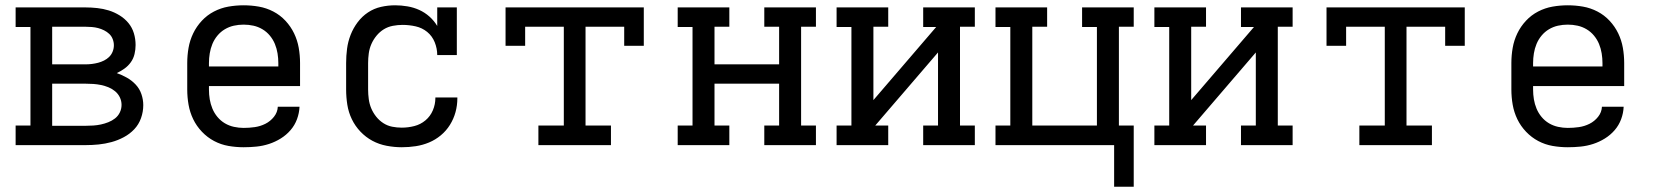

<svg xmlns="http://www.w3.org/2000/svg" viewBox="-20 -548 6240 725"><path d="M39 0V-74H95V-446H39V-520H303Q325 -520 347.5 -517.5Q370 -515 391 -508.5Q412 -502 431.5 -490Q451 -478 465 -461Q479 -444 485.5 -422.5Q492 -401 492 -378Q492 -361 488 -344Q484 -327 474 -313Q464 -299 450 -289Q436 -279 421 -272Q441 -265 459.5 -254.5Q478 -244 492.5 -228.5Q507 -213 514 -192.5Q521 -172 521 -151Q521 -126 512.5 -102Q504 -78 487 -60Q470 -42 447.5 -30Q425 -18 401 -11.5Q377 -5 352.5 -2.5Q328 0 303 0ZM177 -305H303Q315 -305 327 -306.5Q339 -308 350.5 -311Q362 -314 373 -319.5Q384 -325 392.5 -333.5Q401 -342 405.5 -353.5Q410 -365 410 -377Q410 -389 405.5 -400.5Q401 -412 392.5 -420Q384 -428 373 -433.5Q362 -439 350.5 -442Q339 -445 327 -446Q315 -447 303 -447H177ZM177 -73H303Q318 -73 332.5 -74Q347 -75 361 -78Q375 -81 389 -86.5Q403 -92 414.5 -101Q426 -110 432.5 -123.5Q439 -137 439 -152Q439 -167 432.5 -180.5Q426 -194 414.5 -203.5Q403 -213 389.5 -218.5Q376 -224 361.5 -227Q347 -230 332.5 -231Q318 -232 303 -232H177Z M900 8Q871 8 842.5 3Q814 -2 788.5 -15.5Q763 -29 742.5 -50.5Q722 -72 709.5 -98Q697 -124 692 -152.5Q687 -181 687 -210V-310Q687 -339 692 -367.5Q697 -396 709.5 -422Q722 -448 742 -469.5Q762 -491 788 -504.5Q814 -518 842.5 -523Q871 -528 900 -528Q929 -528 957.5 -523Q986 -518 1012 -504.5Q1038 -491 1058 -469.5Q1078 -448 1090.5 -422Q1103 -396 1108 -367.5Q1113 -339 1113 -310V-223H769V-210Q769 -191 772 -173Q775 -155 782 -138Q789 -121 801 -106.5Q813 -92 829 -82.5Q845 -73 863.5 -69Q882 -65 900 -65Q921 -65 942 -68Q963 -71 982 -80.5Q1001 -90 1014.5 -107Q1028 -124 1029 -145H1111Q1110 -121 1101.5 -98Q1093 -75 1077 -56.5Q1061 -38 1040 -25Q1019 -12 996 -4.5Q973 3 949 5.5Q925 8 900 8ZM1031 -297V-310Q1031 -328 1028 -346.5Q1025 -365 1018 -382Q1011 -399 999 -413.5Q987 -428 971 -437.5Q955 -447 937 -451Q919 -455 900 -455Q881 -455 863 -451Q845 -447 829 -437.5Q813 -428 801 -413.5Q789 -399 782 -382Q775 -365 772 -346.5Q769 -328 769 -310V-297Z M1497 8Q1469 8 1440 2.5Q1411 -3 1386 -16.5Q1361 -30 1341 -51Q1321 -72 1308.5 -98Q1296 -124 1291.5 -152.5Q1287 -181 1287 -210V-310Q1287 -337 1290.5 -364Q1294 -391 1304 -416.5Q1314 -442 1330.5 -464Q1347 -486 1369.5 -501Q1392 -516 1418.5 -522Q1445 -528 1472 -528Q1495 -528 1518.5 -524Q1542 -520 1563 -510.5Q1584 -501 1601.5 -485.5Q1619 -470 1631 -450V-520H1705V-340H1631Q1631 -365 1621.5 -388.5Q1612 -412 1593 -427.5Q1574 -443 1549.5 -448.5Q1525 -454 1500 -454Q1482 -454 1463.5 -450.5Q1445 -447 1429.5 -437.5Q1414 -428 1402 -413.5Q1390 -399 1382.5 -382Q1375 -365 1372.5 -346.5Q1370 -328 1370 -310V-210Q1370 -192 1372.5 -173.5Q1375 -155 1382 -138.5Q1389 -122 1400.5 -107.5Q1412 -93 1427.5 -83Q1443 -73 1461 -69.5Q1479 -66 1497 -66Q1521 -66 1544.5 -72Q1568 -78 1586.5 -93.5Q1605 -109 1614.5 -131.5Q1624 -154 1624 -178V-180H1707V-177Q1707 -150 1700 -124.5Q1693 -99 1679 -76.5Q1665 -54 1644.5 -37Q1624 -20 1600 -10Q1576 0 1550 4Q1524 8 1497 8Z M2013 0V-74H2109V-447H1963V-375H1889V-520H2411V-375H2337V-447H2191V-74H2287V0Z M2734 0H2539V-74H2595V-446H2539V-520H2734V-447H2678V-305H2922V-447H2866V-520H3061V-447H3005V-74H3061V0H2866V-74H2922V-232H2678V-74H2734Z M3334 0H3139V-74H3195V-446H3139V-520H3334V-447H3278V-170L3515 -446H3466V-520H3661V-447H3605V-74H3661V0H3466V-74H3522V-350L3285 -74H3334Z M4187 157V0H3739V-74H3795V-446H3739V-520H3934V-447H3878V-74H4122V-446H4066V-520H4261V-447H4205V-74H4261V157Z M4534 0H4339V-74H4395V-446H4339V-520H4534V-447H4478V-170L4715 -446H4666V-520H4861V-447H4805V-74H4861V0H4666V-74H4722V-350L4485 -74H4534Z M5113 0V-74H5209V-447H5063V-375H4989V-520H5511V-375H5437V-447H5291V-74H5387V0Z M5900 8Q5871 8 5842.5 3Q5814 -2 5788.5 -15.5Q5763 -29 5742.5 -50.5Q5722 -72 5709.5 -98Q5697 -124 5692 -152.5Q5687 -181 5687 -210V-310Q5687 -339 5692 -367.5Q5697 -396 5709.5 -422Q5722 -448 5742 -469.5Q5762 -491 5788 -504.5Q5814 -518 5842.5 -523Q5871 -528 5900 -528Q5929 -528 5957.5 -523Q5986 -518 6012 -504.5Q6038 -491 6058 -469.5Q6078 -448 6090.5 -422Q6103 -396 6108 -367.5Q6113 -339 6113 -310V-223H5769V-210Q5769 -191 5772 -173Q5775 -155 5782 -138Q5789 -121 5801 -106.5Q5813 -92 5829 -82.5Q5845 -73 5863.5 -69Q5882 -65 5900 -65Q5921 -65 5942 -68Q5963 -71 5982 -80.5Q6001 -90 6014.5 -107Q6028 -124 6029 -145H6111Q6110 -121 6101.5 -98Q6093 -75 6077 -56.5Q6061 -38 6040 -25Q6019 -12 5996 -4.5Q5973 3 5949 5.5Q5925 8 5900 8ZM6031 -297V-310Q6031 -328 6028 -346.5Q6025 -365 6018 -382Q6011 -399 5999 -413.5Q5987 -428 5971 -437.5Q5955 -447 5937 -451Q5919 -455 5900 -455Q5881 -455 5863 -451Q5845 -447 5829 -437.5Q5813 -428 5801 -413.5Q5789 -399 5782 -382Q5775 -365 5772 -346.5Q5769 -328 5769 -310V-297Z"/></svg>

Font: Iosevka Etoile
Style: Regular
Weight: 400
Designer: Belleve Invis
Foundry: Belleve Invis
Version: Version 33.2.4